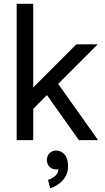

<svg xmlns="http://www.w3.org/2000/svg" viewBox="-20 -743 557 1018"><path d="M203.6 -274.4 398.4 0H500L256.8 -342.8ZM156.2 -166 498 -507.8Q487.3 -507.8 472.4 -507.8Q457.5 -507.8 441.4 -507.8Q425.3 -507.8 410.6 -507.8Q396 -507.8 384.8 -507.8L156.2 -279.3V-722.7H68.4V0H156.2ZM228.5 105.5Q228.5 126.5 242.4 140.9Q256.3 155.3 277.3 155.3Q298.8 155.3 312.7 140.9Q326.7 126.5 326.7 105.5Q326.7 84 312.3 69.6Q297.9 55.2 277.3 55.2Q256.3 55.2 242.4 69.6Q228.5 84 228.5 105.5ZM234.4 210.4 246.1 255.4Q261.2 251.5 283.7 237.5Q306.2 223.6 323.5 199.2Q340.8 174.8 340.8 139.6Q340.8 106.4 330.6 88.1Q320.3 69.8 305.7 62.5Q291 55.2 277.3 55.2L277.8 105.5Q277.8 105.5 284.7 118.4Q291.5 131.3 291.5 139.6Q291.5 174.8 271.5 190.7Q251.5 206.5 234.4 210.4Z"/></svg>

Font: Giphurs
Style: Regular
Weight: 400
Version: Version 2.010